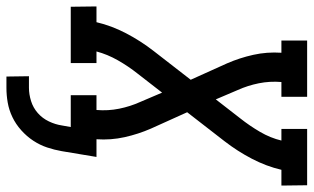

<svg xmlns="http://www.w3.org/2000/svg" viewBox="-233 -566 975 597"><g transform="rotate(90 254.5 -267.5)"><path d="M194 200 193 130H229Q249 130 270 123.5Q291 117 307.5 102.5Q324 88 333.5 68Q343 48 346 28L351 0H252V-80H298Q301 -116 294 -150.5Q287 -185 273 -216L244 -284L185 -208Q162 -179 143.5 -146.5Q125 -114 116 -80H152V0H-23L-24 -80H25Q36 -127 59.5 -172Q83 -217 114 -257L204 -373L153 -486Q136 -525 126.5 -567.5Q117 -610 120 -655H82V-735H257V-655H211Q208 -619 215 -584.5Q222 -550 236 -519L265 -451L324 -527Q347 -556 366 -588.5Q385 -621 393 -655H357V-735H532L533 -655H484Q473 -608 449.5 -563Q426 -518 395 -478L305 -362L356 -249Q373 -210 382.5 -167.5Q392 -125 389 -80H444L426 28Q422 51 414.5 73.5Q407 96 393.5 116.5Q380 137 361 154Q342 171 320 181.5Q298 192 275 196Q252 200 229 200Z"/></g></svg>

Font: Iosevka Curly Slab Medium
Style: Italic
Weight: 500
Italic angle: -9°
Monospace: yes
Designer: Belleve Invis
Foundry: Belleve Invis
Version: Version 22.1.2; ttfautohint (v1.8.4)